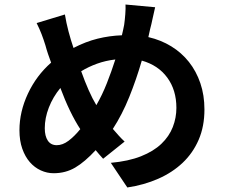

<svg xmlns="http://www.w3.org/2000/svg" viewBox="-20 -779 996 849"><path d="M231 -137Q257 -137 283 -156.5Q309 -176 335 -208Q312 -243 289.5 -289.5Q267 -336 247 -390Q214 -350 196 -303.5Q178 -257 178 -212Q178 -177 191.5 -157Q205 -137 231 -137ZM490 -516Q447 -511 409.5 -497.5Q372 -484 339 -464Q355 -419 372 -380.5Q389 -342 406 -314Q432 -359 452.5 -411Q473 -463 490 -516ZM636 -615Q692 -602 737.5 -574Q783 -546 815.5 -505Q848 -464 866 -411Q884 -358 884 -295Q884 -220 858.5 -161Q833 -102 787.5 -59Q742 -16 679.5 11.5Q617 39 543 50L470 -59Q548 -66 603.5 -88Q659 -110 693.5 -143Q728 -176 744 -217Q760 -258 760 -302Q760 -381 719.5 -436Q679 -491 607 -511Q583 -428 551.5 -350Q520 -272 479 -209Q492 -194 504.5 -180Q517 -166 531 -153L436 -77Q427 -87 419 -96Q411 -105 403 -115Q355 -63 312.5 -38Q270 -13 217 -13Q188 -13 160.5 -25.5Q133 -38 112 -62Q91 -86 78.5 -121.5Q66 -157 66 -203Q66 -285 103.5 -365Q141 -445 206 -502Q199 -521 192.5 -540Q186 -559 181 -578Q173 -604 164 -627.5Q155 -651 142 -677L267 -715Q273 -678 283 -640Q293 -602 305 -567Q359 -595 411.5 -608Q464 -621 519 -623Q522 -636 524.5 -647Q527 -658 529 -669Q532 -690 534 -716Q536 -742 535 -759L666 -747Q661 -727 655 -698Q649 -669 644 -651Z"/></svg>

Font: Kinto Sans
Style: Bold
Weight: 700
Designer: Authors: Ryoko NISHIZUKA  (kana & ideographs); Paul D. Hunt (Latin, Greek & Cyrillic); Wenlong ZHANG  (bopomofo); Sandol
Foundry: Adobe Systems Incorporated, ookami Inc.
Version: Version 0.001